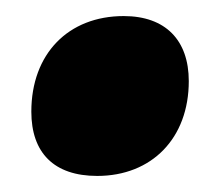

<svg xmlns="http://www.w3.org/2000/svg" viewBox="-20 -373 271 239"><path d="M101 -154C169 -154 215 -201 215 -272C215 -323 186 -353 134 -353C65 -353 19 -306 19 -234C19 -183 47 -154 101 -154Z"/></svg>

Font: Alegreya SC Black
Style: Italic
Weight: 900
Italic angle: -7°
Designer: Juan Pablo del Peral
Foundry: Huerta Tipografica
Version: Version 2.007;PS 002.007;hotconv 1.0.88;makeotf.lib2.5.64775